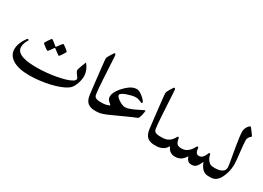

<svg xmlns="http://www.w3.org/2000/svg" viewBox="-18 -1473 3049 2228"><g transform="rotate(30 1506.5 -359.0)"><path d="M917 -283.7Q917 -252.9 908.2 -214.6Q899.4 -176.3 880.6 -140.9Q861.8 -105.5 832 -84.5Q797.4 -60.1 743.7 -39.8Q689.9 -19.5 625.2 -4.6Q560.5 10.3 491.9 18.3Q423.3 26.4 358.4 26.4Q216.8 26.4 137.5 -21Q58.1 -68.4 58.1 -155.3Q58.1 -188 68.8 -219.7Q79.6 -251.5 94.2 -277.1Q108.9 -302.7 120.8 -318.4Q132.8 -334 134.8 -334Q137.7 -334 143.8 -329.6Q149.9 -325.2 149.9 -319.8Q137.2 -301.3 125.2 -273.2Q113.3 -245.1 113.3 -214.4Q113.3 -177.7 136.2 -154.3Q159.2 -130.9 198.2 -117.9Q237.3 -105 286.4 -100.1Q335.4 -95.2 387.7 -95.2Q445.3 -95.2 510.3 -101.1Q575.2 -106.9 637.5 -117.9Q699.7 -128.9 750.5 -143.8Q801.3 -158.7 831.5 -176.5Q861.8 -194.3 861.8 -213.9Q861.8 -223.6 849.4 -239.7Q836.9 -255.9 824.5 -273.7Q812 -291.5 812 -305.2Q812 -312.5 817.9 -330.8Q823.7 -349.1 831.8 -370.4Q839.8 -391.6 846.9 -409.2Q854 -426.8 856 -431.6Q871.6 -416 885.5 -391.1Q899.4 -366.2 908.2 -337.9Q917 -309.6 917 -283.7ZM600.6 -427.2Q600.6 -423.8 593 -410.4Q585.4 -397 575 -380.9Q564.5 -364.7 555.2 -352.8Q545.9 -340.8 543 -340.8Q541 -340.8 529.5 -348.9Q518.1 -356.9 503.7 -367.7Q489.3 -378.4 478.5 -386.7Q467.8 -395 466.8 -395.5Q462.9 -399.4 460 -399.4Q457.5 -399.4 454.6 -394.5Q454.1 -393.6 446.8 -383.1Q439.5 -372.6 429.7 -359.1Q419.9 -345.7 411.4 -335.4Q402.8 -325.2 399.4 -325.2Q397.5 -325.2 385.3 -333.3Q373 -341.3 357.9 -352.5Q342.8 -363.8 331.5 -373.3Q320.3 -382.8 320.3 -385.3Q320.3 -388.7 328.4 -402.3Q336.4 -416 347.4 -432.4Q358.4 -448.7 367.4 -460.7Q376.5 -472.7 378.4 -472.7Q382.8 -472.7 394.3 -464.8Q405.8 -457 418.9 -446.5Q432.1 -436 441.9 -427.5Q451.7 -418.9 452.6 -418.5Q457.5 -414.1 459.5 -414.1Q462.9 -414.1 467.3 -420.4Q467.8 -421.4 475.3 -431.6Q482.9 -441.9 492.9 -455.1Q502.9 -468.3 511.2 -478Q519.5 -487.8 521.5 -487.8Q524.9 -487.8 537.4 -479.5Q549.8 -471.2 564.5 -460Q579.1 -448.7 589.8 -439.2Q600.6 -429.7 600.6 -427.2Z M1278.8 -62.5Q1278.8 0 1243.7 0H1219.7Q1165 0 1128.4 -27.6Q1091.8 -55.2 1081.5 -127.4Q1074.7 -176.8 1066.7 -250.5Q1058.6 -324.2 1049.3 -403.8Q1042.5 -467.8 1036.9 -516.6Q1031.2 -565.4 1031.2 -588.4Q1031.2 -596.2 1039.6 -613Q1047.9 -629.9 1059.3 -648.4Q1070.8 -667 1080.3 -680.2Q1089.8 -693.4 1092.3 -693.4Q1096.2 -693.4 1102.1 -686.8Q1107.9 -680.2 1108.4 -668.5Q1113.3 -586.9 1117.7 -507.3Q1122.1 -427.7 1126.2 -358.9Q1130.4 -290 1134.5 -239.7Q1138.7 -189.5 1143.1 -166.5Q1148.9 -137.7 1170.9 -128.4Q1192.9 -119.1 1219.7 -119.1H1243.7Q1262.2 -119.1 1270.5 -106Q1278.8 -92.8 1278.8 -62.5Z M1734.4 -288.1Q1734.4 -286.1 1732.2 -271Q1730 -255.9 1726.1 -239.7Q1725.1 -233.4 1721.4 -219.5Q1717.8 -205.6 1712.6 -193.4Q1707.5 -181.2 1702.6 -178.7Q1677.7 -169.4 1639.2 -152.3Q1600.6 -135.3 1559.1 -116.5Q1517.6 -97.7 1484.9 -82.5Q1444.8 -65.4 1404.5 -46.4Q1364.3 -27.3 1325 -13.7Q1285.6 0 1250 0H1225.6Q1209 0 1200.9 -10.7Q1192.9 -21.5 1190.7 -35.4Q1188.5 -49.3 1188.5 -59.6Q1188.5 -70.3 1190.7 -84.2Q1192.9 -98.1 1200.9 -108.6Q1209 -119.1 1225.6 -119.1H1250Q1275.9 -119.1 1300 -124Q1324.2 -128.9 1351.1 -142.6Q1333 -157.2 1312.7 -178Q1292.5 -198.7 1292.5 -231.9Q1292.5 -257.8 1306.4 -286.4Q1320.3 -314.9 1342.5 -342.8Q1364.7 -370.6 1389.9 -394Q1415 -417.5 1437.5 -432.6Q1460.9 -448.7 1483.9 -454.8Q1506.8 -460.9 1524.4 -460.9Q1542.5 -460.9 1565.2 -448.5Q1587.9 -436 1608.9 -418.2Q1629.9 -400.4 1643.6 -383.8Q1657.2 -367.2 1657.2 -359.4Q1657.2 -356 1654.5 -351.8Q1651.9 -347.7 1648.9 -347.7Q1646 -347.7 1631.8 -353.8Q1617.7 -359.9 1598.9 -366Q1580.1 -372.1 1563 -372.1Q1537.6 -372.1 1505.1 -364.3Q1472.7 -356.4 1443.8 -346.2Q1406.7 -332.5 1389.9 -319.8Q1373 -307.1 1373 -296.9Q1373 -285.2 1386.7 -270.3Q1400.4 -255.4 1421.4 -241.5Q1442.4 -227.5 1465.3 -218.3Q1488.3 -209 1506.8 -209Q1532.2 -209 1567.1 -221.7Q1602.1 -234.4 1636.7 -251.2Q1671.4 -268.1 1697 -281Q1722.7 -293.9 1730 -293.9Q1734.4 -293.9 1734.4 -288.1Z M2078.1 -62.5Q2078.1 0 2043 0H2019Q1964.4 0 1927.7 -27.6Q1891.1 -55.2 1880.9 -127.4Q1874 -176.8 1866 -250.5Q1857.9 -324.2 1848.6 -403.8Q1841.8 -467.8 1836.2 -516.6Q1830.6 -565.4 1830.6 -588.4Q1830.6 -596.2 1838.9 -613Q1847.2 -629.9 1858.6 -648.4Q1870.1 -667 1879.6 -680.2Q1889.2 -693.4 1891.6 -693.4Q1895.5 -693.4 1901.4 -686.8Q1907.2 -680.2 1907.7 -668.5Q1912.6 -586.9 1917 -507.3Q1921.4 -427.7 1925.5 -358.9Q1929.7 -290 1933.8 -239.7Q1938 -189.5 1942.4 -166.5Q1948.2 -137.7 1970.2 -128.4Q1992.2 -119.1 2019 -119.1H2043Q2061.5 -119.1 2069.8 -106Q2078.1 -92.8 2078.1 -62.5Z M2798.3 -55.7Q2798.3 -45.4 2797.4 -32.2Q2796.4 -19 2789.6 -9.5Q2782.7 0 2766.1 0H2740.7Q2694.8 0 2663.8 -31Q2632.8 -62 2613.3 -115.2Q2594.7 -70.3 2571.5 -43.5Q2548.3 -16.6 2509.8 -16.6Q2474.1 -16.6 2455.8 -35.4Q2437.5 -54.2 2429.7 -85Q2403.8 -43 2372.6 -22.2Q2341.3 -1.5 2291.5 -1.5Q2259.3 -1.5 2231.7 -18.6Q2204.1 -35.6 2186.5 -79.1Q2161.1 -34.2 2122.8 -17.1Q2084.5 0 2049.3 0H2024.9Q2008.3 0 2000.2 -9.5Q1992.2 -19 1990 -32.2Q1987.8 -45.4 1987.8 -55.7Q1987.8 -65.9 1990 -81.1Q1992.2 -96.2 2000.2 -107.7Q2008.3 -119.1 2024.9 -119.1H2049.3Q2099.6 -119.1 2129.6 -134.5Q2159.7 -149.9 2175.8 -170.4Q2191.9 -190.9 2200 -206.5Q2208 -222.2 2214.4 -222.2Q2222.7 -222.2 2225.8 -211.9Q2229 -201.7 2231.7 -186.8Q2234.4 -171.9 2241.2 -157Q2248 -142.1 2263.9 -132.1Q2279.8 -122.1 2309.1 -122.1Q2352.1 -122.1 2379.9 -139.2Q2407.7 -156.2 2424.6 -179Q2441.4 -201.7 2450.4 -219Q2459.5 -236.3 2463.9 -236.3Q2479.5 -236.3 2480 -217.8Q2480.5 -209 2483.6 -192.4Q2486.8 -175.8 2497.6 -162.1Q2508.3 -148.4 2531.7 -148.4Q2556.2 -148.4 2572 -162.1Q2587.9 -175.8 2597.4 -193.6Q2606.9 -211.4 2612.5 -225.1Q2618.2 -238.8 2622.1 -238.8Q2636.2 -238.8 2638.2 -223.1Q2639.6 -208 2651.4 -183.3Q2663.1 -158.7 2685.3 -138.9Q2707.5 -119.1 2740.7 -119.1H2766.1Q2782.7 -119.1 2789.6 -107.7Q2796.4 -96.2 2797.4 -81.1Q2798.3 -65.9 2798.3 -55.7Z M2939 -261.2Q2939 -242.2 2934.6 -209.7Q2930.2 -177.2 2919.9 -146.5Q2910.6 -116.2 2894 -82.3Q2877.4 -48.3 2848.1 -24.2Q2818.8 0 2771.5 0H2746.1Q2720.7 0 2714.8 -16.4Q2709 -32.7 2709 -59.6Q2709 -82 2714.8 -100.6Q2720.7 -119.1 2746.1 -119.1H2771.5Q2802.2 -119.1 2829.3 -127.2Q2856.4 -135.3 2873.5 -153.1Q2890.6 -170.9 2890.6 -199.7Q2890.6 -215.3 2884 -255.9Q2877.4 -296.4 2867.7 -350.3Q2857.9 -404.3 2848.4 -461.4Q2838.9 -518.6 2832.3 -568.1Q2825.7 -617.7 2825.7 -647.9Q2825.7 -668 2835.2 -690.2Q2844.7 -712.4 2858.4 -728Q2872.1 -743.7 2884.8 -743.7Q2885.7 -743.7 2896.2 -730.2Q2906.7 -716.8 2919.9 -699Q2933.1 -681.2 2943.4 -666.7Q2953.6 -652.3 2953.6 -650.9Q2953.6 -648.9 2943.1 -640.1Q2932.6 -631.3 2922.1 -616Q2911.6 -600.6 2911.6 -579.1Q2911.6 -552.2 2915.8 -510.3Q2919.9 -468.3 2925.3 -421.6Q2930.7 -375 2934.8 -332.3Q2939 -289.6 2939 -261.2Z"/></g></svg>

Font: Scheherazade New SemiBold
Style: Regular
Weight: 600
Designer: SIL International
Foundry: SIL International
Version: Version 4.000